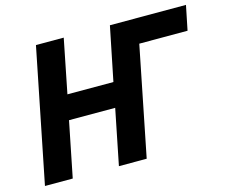

<svg xmlns="http://www.w3.org/2000/svg" viewBox="-99 -833 1142 968"><g transform="rotate(-15 472.5 -349.0)"><path d="M22 0 162 -698H307L251 -417H491L548 -698H945L919 -570H667L553 0H408L466 -289H225L167 0Z"/></g></svg>

Font: Aneliza
Style: Bold Italic
Weight: 700
Italic angle: -11.31°
Designer: Mike Abbink, Paul van der Laan, Pieter van Rosmalen
Foundry: Bold Monday
Version: Version 3.0